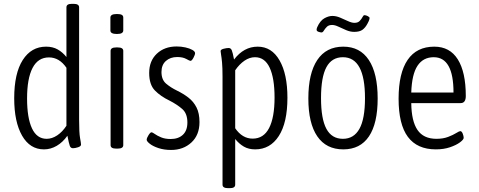

<svg xmlns="http://www.w3.org/2000/svg" viewBox="-20 -772 2495 1000"><path d="M209 6Q136 6 95 -65.5Q54 -137 54 -260Q54 -390 98.5 -459.5Q143 -529 220 -529Q255 -529 280.5 -514.5Q306 -500 326 -475V-734Q326 -752 354 -752H363Q392 -752 392 -734V-149Q392 -80 397 -53Q402 -26 402 -19Q402 -10 386.5 -5Q371 0 360 0Q348 0 343.5 -12.5Q339 -25 331 -65Q307 -31 275.5 -12.5Q244 6 209 6ZM223 -49Q251 -49 278 -67Q305 -85 326 -117V-419Q289 -473 235 -473Q178 -473 149.5 -418Q121 -363 121 -259Q121 -158 146.5 -103.5Q172 -49 223 -49Z M585 2Q556 2 556 -16V-507Q556 -525 585 -525H593Q622 -525 622 -507V-16Q622 2 593 2ZM589 -595Q555 -595 555 -613V-681Q555 -689 562.5 -694Q570 -699 589 -699Q607 -699 614.5 -694.5Q622 -690 622 -681V-613Q622 -605 614.5 -600Q607 -595 589 -595Z M871 9Q835 9 806 -0.5Q777 -10 760.5 -23Q744 -36 744 -44Q744 -53 753.5 -68Q763 -83 769 -83Q774 -83 786.5 -74Q799 -65 819.5 -56.5Q840 -48 869 -48Q909 -48 932.5 -70Q956 -92 956 -134Q956 -181 929 -204.5Q902 -228 863 -248Q817 -270 787 -300.5Q757 -331 757 -392Q757 -455 797 -492.5Q837 -530 900 -530Q924 -530 946 -525Q968 -520 982 -512Q996 -504 996 -495Q996 -487 987.5 -471Q979 -455 972 -455Q968 -455 950 -465Q932 -475 903 -475Q867 -475 844 -454.5Q821 -434 821 -397Q821 -357 845 -336.5Q869 -316 902 -300Q935 -284 961.5 -263.5Q988 -243 1003.5 -212.5Q1019 -182 1019 -136Q1019 -69 977 -30Q935 9 871 9Z M1168 208Q1139 208 1139 190V-373Q1139 -420 1136.5 -446.5Q1134 -473 1131.5 -486.5Q1129 -500 1129 -506Q1129 -514 1144.5 -518Q1160 -522 1171 -522Q1182 -522 1187 -510.5Q1192 -499 1199 -462Q1250 -529 1322 -529Q1395 -529 1436 -457.5Q1477 -386 1477 -263Q1477 -133 1432 -63.5Q1387 6 1309 6Q1275 6 1250 -8.5Q1225 -23 1205 -48V190Q1205 208 1177 208ZM1296 -50Q1353 -50 1381.5 -105Q1410 -160 1410 -264Q1410 -365 1384.5 -419.5Q1359 -474 1308 -474Q1280 -474 1253.5 -456Q1227 -438 1205 -406V-104Q1242 -50 1296 -50Z M1768 6Q1679 6 1632.5 -62Q1586 -130 1586 -259Q1586 -390 1632.5 -459.5Q1679 -529 1768 -529Q1855 -529 1901 -459.5Q1947 -390 1947 -259Q1947 -129 1901.5 -61.5Q1856 6 1768 6ZM1766 -49Q1823 -49 1852 -101Q1881 -153 1881 -261Q1881 -474 1766 -474Q1708 -474 1680 -422Q1652 -370 1652 -261Q1652 -153 1680 -101Q1708 -49 1766 -49ZM1655 -603Q1648 -603 1638.5 -606.5Q1629 -610 1629 -617Q1629 -623 1632 -630Q1647 -664 1669 -676.5Q1691 -689 1711 -689Q1731 -689 1752 -680Q1773 -671 1792.5 -662Q1812 -653 1826 -653Q1844 -653 1853.5 -663Q1863 -673 1868 -683Q1873 -693 1878 -693Q1886 -693 1895.5 -688Q1905 -683 1905 -678Q1905 -675 1903 -668.5Q1901 -662 1894 -649Q1883 -628 1868 -617Q1853 -606 1825 -606Q1804 -606 1783 -615Q1762 -624 1743 -633Q1724 -642 1710 -642Q1692 -642 1682.5 -632.5Q1673 -623 1667 -613Q1661 -603 1655 -603Z M2250 6Q2153 6 2104.5 -59Q2056 -124 2056 -258Q2056 -391 2103 -460Q2150 -529 2242 -529Q2323 -529 2364.5 -462.5Q2406 -396 2406 -272Q2406 -235 2379 -235H2122Q2123 -141 2154.5 -95Q2186 -49 2253 -49Q2288 -49 2314 -59Q2340 -69 2356 -79Q2372 -89 2377 -89Q2385 -89 2390 -76Q2395 -63 2395 -54Q2395 -45 2375.5 -30.5Q2356 -16 2323.5 -5Q2291 6 2250 6ZM2122 -290H2342Q2342 -474 2239 -474Q2184 -474 2154.5 -429.5Q2125 -385 2122 -290Z"/></svg>

Font: Asap Condensed Light
Style: Regular
Weight: 300
Width: 3
Designer: Pablo Cosgaya
Foundry: Omnibus-Type
Version: Version 3.001; ttfautohint (v1.8.4.7-5d5b)